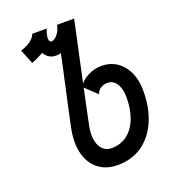

<svg xmlns="http://www.w3.org/2000/svg" viewBox="-146 -905 902 1024"><g transform="rotate(-20 304.5 -393.0)"><path d="M297 -800H394Q384 -752 355.5 -716Q327 -680 291.5 -661.5Q256 -643 223.5 -648Q191 -653 171 -686Q161 -681 149.5 -675Q138 -669 126 -663.5Q114 -658 103 -654L70 -736Q94 -743 111.5 -753Q129 -763 140.5 -775Q152 -787 156 -800H238Q222 -757 226.5 -740Q231 -723 245.5 -727Q260 -731 275.5 -750.5Q291 -770 297 -800ZM347 14Q282 14 238.5 -19.5Q195 -53 179 -114Q163 -175 179 -255Q179 -257 186 -289.5Q193 -322 207.5 -388.5Q222 -455 244.5 -557.5Q267 -660 297 -800H394Q362 -651 336 -530.5Q310 -410 294 -333.5Q278 -257 274 -237Q260 -167 280.5 -124.5Q301 -82 347 -82Q398 -82 435.5 -110.5Q473 -139 493 -190.5Q513 -242 513 -311Q513 -359 494 -388Q475 -417 443 -417Q421 -417 403.5 -405.5Q386 -394 381 -375L309 -443Q329 -475 366 -494Q403 -513 443 -513Q518 -513 563.5 -457.5Q609 -402 609 -311Q609 -214 576.5 -140.5Q544 -67 485.5 -26.5Q427 14 347 14Z"/></g></svg>

Font: Victor Mono Thin
Style: Italic
Weight: 100
Italic angle: -12°
Monospace: yes
Designer: Rune Bjørnerås
Version: Version 1.561;gftools[0.9.30]